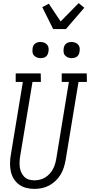

<svg xmlns="http://www.w3.org/2000/svg" viewBox="-20 -1207 579 1235"><path d="M201 8Q174 8 148.5 1.5Q123 -5 102.5 -20Q82 -35 68.5 -57Q55 -79 49.5 -105Q44 -131 44.5 -158Q45 -185 50 -213L127 -680H81V-735H242L243 -680H189L110 -204Q107 -185 106 -166.5Q105 -148 107.5 -130.5Q110 -113 117.5 -97Q125 -81 137 -69Q149 -57 166 -52Q183 -47 202 -47Q219 -47 237 -51.5Q255 -56 270.5 -65.5Q286 -75 299 -89Q312 -103 320.5 -119Q329 -135 334 -152Q339 -169 342 -186L423 -680H377V-735H538L539 -680H485L402 -177Q398 -154 390.5 -130Q383 -106 370 -84.5Q357 -63 338 -44.5Q319 -26 296.5 -14Q274 -2 249.5 3Q225 8 201 8ZM441 -833Q428 -833 417 -837.5Q406 -842 398 -851Q390 -860 389 -872.5Q388 -885 390 -898Q391 -906 395.5 -914.5Q400 -923 407.5 -928Q415 -933 423.5 -935Q432 -937 440 -937Q453 -937 464.5 -932.5Q476 -928 483.5 -919Q491 -910 492.5 -897.5Q494 -885 491 -872Q490 -864 485.5 -855.5Q481 -847 474 -842Q467 -837 458 -835Q449 -833 441 -833ZM241 -833Q228 -833 217 -837.5Q206 -842 198 -851Q190 -860 189 -872.5Q188 -885 190 -898Q191 -906 195.5 -914.5Q200 -923 207.5 -928Q215 -933 223.5 -935Q232 -937 240 -937Q253 -937 264.5 -932.5Q276 -928 283.5 -919Q291 -910 292.5 -897.5Q294 -885 291 -872Q290 -864 285.5 -855.5Q281 -847 274 -842Q267 -837 258 -835Q249 -833 241 -833ZM322 -1020 252 -1161 294 -1183 370 -1069 486 -1187 522 -1157 404 -1020Z"/></svg>

Font: Iosevka Curly Slab Light
Style: Italic
Weight: 300
Italic angle: -9°
Monospace: yes
Designer: Belleve Invis
Foundry: Belleve Invis
Version: Version 22.1.2; ttfautohint (v1.8.4)